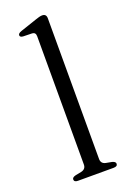

<svg xmlns="http://www.w3.org/2000/svg" viewBox="-142 -785 574 838"><g transform="rotate(-20 145.0 -366.0)"><path d="M187.5 -711.5V-58Q187.5 -36 209.5 -31.5L236 -26.5Q252.5 -22.5 252.5 -12.5Q252.5 0 234 0H68.5Q51 0 51 -12.5Q51 -22 67 -26L94.5 -31.5Q117 -36.5 117 -58V-653.5Q117 -672 101 -673L59.5 -674Q44.5 -675 44.5 -684.5Q44.5 -693.5 61 -699L133.5 -723.5Q157 -732 168 -732Q187.5 -732 187.5 -711.5Z"/></g></svg>

Font: Fraunces 9pt Light
Style: Regular
Weight: 300
Version: Version 1.000;[0bf87f6ff]